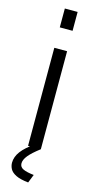

<svg xmlns="http://www.w3.org/2000/svg" viewBox="-139 -767 496 986"><g transform="rotate(15 109.0 -274.0)"><path d="M74.8 0V-521.1H142.8V0ZM74.8 -629.7V-730H142.8V-629.7ZM17.6 104.9Q17.6 73.7 39.6 44.2Q61.7 14.8 107.3 -16.2H125.8L142.8 0Q102.1 31 83.8 53.5Q65.4 76 65.4 95.6Q65.4 115.3 84.9 124.2Q104.5 133.1 141.6 137.1L124 181.6Q80.9 177.1 57.6 165.4Q34.3 153.7 25.9 137.7Q17.6 121.6 17.6 104.9Z"/></g></svg>

Font: Raleway Thin
Style: Regular
Weight: 100
Designer: Matt McInerney, Pablo Impallari, Rodrigo Fuenzalida
Foundry: Matt McInerney, Pablo Impallari, Rodrigo Fuenzalida
Version: Version 4.026